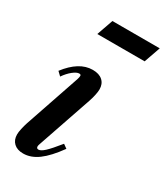

<svg xmlns="http://www.w3.org/2000/svg" viewBox="-201 -881 838 975"><g transform="rotate(30 218.5 -394.0)"><path d="M102.5 10.5Q67.5 10.5 47.8 -8Q28 -26.5 28 -58.5Q28 -72 32.5 -92.5Q37 -113 43.5 -133L153.5 -455.5Q157.5 -468 157.5 -476Q157.5 -484 147.5 -484Q133 -484 111.2 -466.8Q89.5 -449.5 70.5 -422L48.5 -443Q83 -488 120.2 -511.2Q157.5 -534.5 198 -534.5Q235.5 -534.5 256 -516Q276.5 -497.5 276.5 -465Q276.5 -452 272.2 -431.8Q268 -411.5 261 -391L152 -73Q148.5 -63 148.5 -58Q148.5 -45.5 160.5 -45.5Q174 -45.5 195.8 -65.5Q217.5 -85.5 258.5 -136.5L281.5 -120Q233 -52.5 190.2 -21Q147.5 10.5 102.5 10.5ZM126 -703.5 159.5 -799H437L403.5 -703.5Z"/></g></svg>

Font: Libre Caslon Condensed
Style: Italic
Weight: 400
Italic angle: -22.583°
Designer: Pablo Impallari, Rodrigo Fuenzalida, Katja Schimmel, Ertekin Erdin
Foundry: Pablo Impallari, Rodrigo Fuenzalida
Version: Version 2.000;gftools[0.9.33]